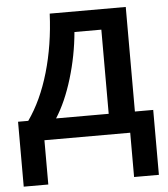

<svg xmlns="http://www.w3.org/2000/svg" viewBox="-52 -587 723 825"><g transform="rotate(-5 309.0 -174.5)"><path d="M521 -89V-540H193Q187 -405 153 -288Q119 -171 61 -89H17V191H123V0H493V191H600V-89ZM292 -452H408V-89H181Q224 -156 253.5 -253.5Q283 -351 292 -452Z"/></g></svg>

Font: OpenSansMMV
Style: Semibold
Weight: 600
Designer: Steve Matteson
Foundry: Ascender Corporation
Version: Version 6.000